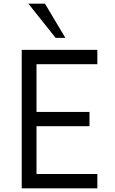

<svg xmlns="http://www.w3.org/2000/svg" viewBox="-20 -1020 622 1040"><path d="M334 -814.9H281.2L133.8 -1000H223.6ZM507.3 -672.4H177.7V-413.6H464.8V-336.4H177.7V-77.6H507.3V0H97.7V-750H507.3Z"/></svg>

Font: Now
Style: Regular
Weight: 400
Designer: Alfredo Marco Pradil
Foundry: Alfredo Marco Pradil
Version: Version 1.002;PS 001.002;hotconv 1.0.88;makeotf.lib2.5.64775